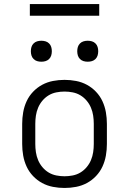

<svg xmlns="http://www.w3.org/2000/svg" viewBox="-20 -924 640 952"><path d="M300 8Q271 8 242.5 2.5Q214 -3 189 -16.5Q164 -30 144 -51Q124 -72 112 -98Q100 -124 95 -152.5Q90 -181 90 -210V-310Q90 -339 95 -367.5Q100 -396 112 -422Q124 -448 144 -469Q164 -490 189 -503.5Q214 -517 242.5 -522.5Q271 -528 300 -528Q329 -528 357.5 -522.5Q386 -517 411 -503.5Q436 -490 456 -469Q476 -448 488 -422Q500 -396 505 -367.5Q510 -339 510 -310V-210Q510 -181 505 -152.5Q500 -124 488 -98Q476 -72 456 -51Q436 -30 411 -16.5Q386 -3 357.5 2.5Q329 8 300 8ZM300 -50Q320 -50 340.5 -54Q361 -58 378.5 -68.5Q396 -79 409.5 -95Q423 -111 431 -130Q439 -149 442 -169.5Q445 -190 445 -210V-310Q445 -330 442 -350.5Q439 -371 431 -390Q423 -409 409.5 -425Q396 -441 378.5 -451.5Q361 -462 340.5 -466Q320 -470 300 -470Q280 -470 259.5 -466Q239 -462 221.5 -451.5Q204 -441 190.5 -425Q177 -409 169 -390Q161 -371 158 -350.5Q155 -330 155 -310V-210Q155 -190 158 -169.5Q161 -149 169 -130Q177 -111 190.5 -95Q204 -79 221.5 -68.5Q239 -58 259.5 -54Q280 -50 300 -50ZM415 -618Q404 -618 394 -621Q384 -624 376.5 -631.5Q369 -639 366 -649Q363 -659 363 -670Q363 -681 366 -691Q369 -701 376.5 -708.5Q384 -716 394 -719Q404 -722 415 -722Q426 -722 436 -719Q446 -716 453.5 -708.5Q461 -701 464 -691Q467 -681 467 -670Q467 -659 464 -649Q461 -639 453.5 -631.5Q446 -624 436 -621Q426 -618 415 -618ZM185 -618Q174 -618 164 -621Q154 -624 146.5 -631.5Q139 -639 136 -649Q133 -659 133 -670Q133 -681 136 -691Q139 -701 146.5 -708.5Q154 -716 164 -719Q174 -722 185 -722Q196 -722 206 -719Q216 -716 223.5 -708.5Q231 -701 234 -691Q237 -681 237 -670Q237 -659 234 -649Q231 -639 223.5 -631.5Q216 -624 206 -621Q196 -618 185 -618ZM128 -846V-904H472V-846Z"/></svg>

Font: Iosevka Etoile Light
Style: Regular
Weight: 300
Designer: Belleve Invis
Foundry: Belleve Invis
Version: Version 25.0.1; ttfautohint (v1.8.4)